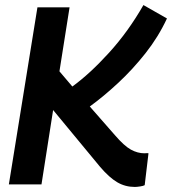

<svg xmlns="http://www.w3.org/2000/svg" viewBox="-20 -729 680 759"><path d="M15 0 128 -700H255L215 -447L266 -387Q335 -437 411 -520.5Q487 -604 547 -709L640 -656Q606 -583 555.5 -519Q505 -455 447.5 -401.5Q390 -348 335 -308L434 -195Q471 -152 497.5 -137.5Q524 -123 551 -123Q555 -123 559 -123.5Q563 -124 567 -123L552 3Q547 6 534 8Q521 10 513 10Q475 10 443.5 -8.5Q412 -27 376 -69L190 -294L144 0Z"/></svg>

Font: Georama SemiBold
Style: Italic
Weight: 600
Italic angle: -9°
Designer: Jean-Baptiste Levee
Foundry: Production Type
Version: Version 1.000